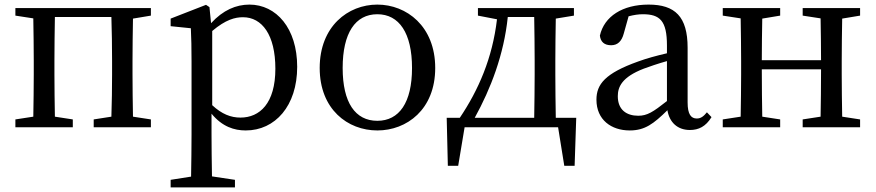

<svg xmlns="http://www.w3.org/2000/svg" viewBox="-20 -554 3813 836"><path d="M637 -486V-519H47V-486L125 -474C126 -418 127 -342 127 -289V-230C127 -177 126 -101 125 -46L47 -34V0H297V-34L219 -46C218 -101 217 -177 217 -230V-289C217 -344 218 -424 219 -480H465C467 -424 468 -344 468 -289V-230C468 -177 467 -101 465 -46L388 -34V0H637V-34L559 -46C558 -101 557 -177 557 -230V-289C557 -342 558 -418 559 -473Z M904 -419C963 -469 1004 -479 1038 -479C1121 -479 1179 -402 1179 -255C1179 -104 1111 -42 1027 -42C985 -42 946 -57 904 -96ZM892 -523 877 -533 723 -473V-440L811 -431C813 -387 814 -348 814 -287V31C814 90 813 153 812 215L723 229V262H1003V229L903 214C902 152 901 88 901 28V-59C948 -2 1000 14 1050 14C1178 14 1274 -93 1274 -263C1274 -431 1183 -534 1066 -534C1008 -534 951 -510 899 -453Z M1623 14C1751 14 1875 -77 1875 -258C1875 -440 1750 -534 1623 -534C1495 -534 1372 -439 1372 -258C1372 -78 1494 14 1623 14ZM1623 -28C1527 -28 1472 -107 1472 -258C1472 -410 1527 -492 1623 -492C1718 -492 1774 -410 1774 -258C1774 -107 1718 -28 1623 -28Z M2047 -41C2117 -168 2174 -316 2191 -480H2306C2307 -424 2308 -344 2308 -289V-230C2308 -176 2307 -97 2306 -41ZM2400 -41C2399 -97 2398 -176 2398 -230V-289C2398 -342 2399 -418 2400 -473L2479 -486V-519H2061V-486L2144 -470C2124 -301 2064 -163 1982 -41H1925L1930 168H1975L2003 0H2410L2437 168H2482L2489 -41Z M2884 -114C2823 -66 2798 -50 2759 -50C2708 -50 2670 -76 2670 -135C2670 -175 2687 -218 2783 -255C2807 -264 2845 -277 2884 -288ZM3058 -65C3044 -48 3032 -38 3014 -38C2989 -38 2974 -56 2974 -108V-346C2974 -482 2919 -534 2804 -534C2691 -534 2611 -483 2592 -399C2595 -372 2611 -357 2641 -357C2669 -357 2687 -374 2696 -408L2717 -483C2740 -489 2760 -492 2779 -492C2853 -492 2884 -464 2884 -356V-322C2840 -312 2793 -299 2758 -286C2615 -235 2577 -187 2577 -120C2577 -32 2642 14 2722 14C2788 14 2826 -15 2886 -74C2895 -21 2930 12 2984 12C3022 12 3053 -3 3078 -44Z M3725 -486V-519H3475V-486L3553 -474C3554 -420 3555 -346 3555 -292H3297C3297 -346 3298 -419 3299 -473L3377 -486V-519H3127V-486L3205 -474C3206 -418 3207 -342 3207 -289V-230C3207 -177 3206 -101 3205 -46L3127 -34V0H3377V-34L3299 -46C3298 -101 3297 -179 3297 -252H3555C3555 -179 3554 -100 3553 -46L3475 -34V0H3725V-34L3647 -46C3646 -102 3645 -177 3645 -230V-289C3645 -342 3646 -418 3647 -473Z"/></svg>

Font: Noto Serif CJK JP Medium
Style: Regular
Weight: 500
Designer: Ryoko NISHIZUKA 西塚涼子 (kana & ideographs); Frank Grießhammer (Latin, Greek & Cyrillic); Wenlong ZHANG 张文龙 (bopomofo); San
Foundry: Adobe Systems Incorporated
Version: Version 1.000;PS 1;hotconv 16.6.53;makeotf.lib2.5.65590